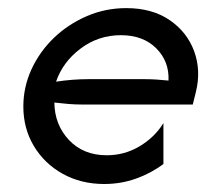

<svg xmlns="http://www.w3.org/2000/svg" viewBox="-20 -445 533 473"><path d="M236.8 8.3Q179.9 8.3 134.7 -16.7Q89.6 -41.7 63.5 -85.1Q37.5 -128.5 37.5 -182.6Q37.5 -230.6 57.6 -274.3Q77.8 -318.1 112.8 -351.7Q147.9 -385.4 193.8 -405.2Q239.6 -425 291 -425Q354.9 -425 397.9 -395.5Q441 -366 458.3 -318.8Q475.7 -271.5 462.5 -218.1L454.9 -187.5H182.6Q165.3 -187.5 148.3 -188.9Q131.2 -190.3 113.9 -192.4Q114.6 -137.5 150 -100Q185.4 -62.5 243.1 -62.5Q286.8 -62.5 324 -84.7Q361.1 -106.9 382.6 -141.7V-41Q352.1 -18.1 314.9 -4.9Q277.8 8.3 236.8 8.3ZM118.1 -243.8Q159 -250 197.9 -250H336.1Q351.4 -250 366 -249Q380.6 -247.9 395.1 -246.5Q397.2 -293.8 364.9 -326Q332.6 -358.3 277.8 -358.3Q222.2 -358.3 178.5 -325.3Q134.7 -292.4 118.1 -243.8Z"/></svg>

Font: Afacad
Style: Italic
Weight: 400
Italic angle: -14°
Designer: Kristian Moeller
Foundry: Dicotype
Version: Version 1.000